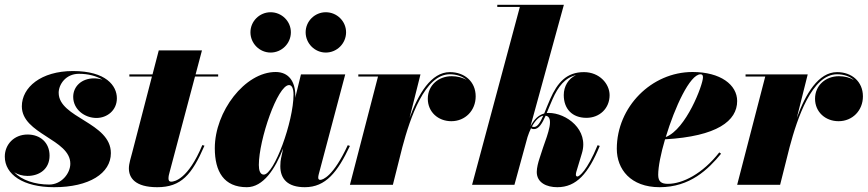

<svg xmlns="http://www.w3.org/2000/svg" viewBox="-20 -770 3616 800"><path d="M442 -132C442 -260 224.5 -278.5 224.5 -383.5C224.5 -417 253 -462.5 309 -462.5C349 -462.5 382 -453 407 -438C396 -441.5 384 -443.5 372 -443.5C319.5 -443.5 285 -409.5 285 -366.5C285 -314 332.5 -278.5 382 -278.5C425.5 -278.5 467 -309.5 467 -360.5C467 -412.5 422 -474 284 -474C151 -474 71 -406 71 -327C71 -211 273 -190 273 -88C273 -47 235.5 -1 185 -1C125.5 -1 70 -19.5 39 -52.5C54.5 -42.5 74 -37 94.5 -37C144.5 -37 186.5 -66 186.5 -121.5C186.5 -176 147.5 -209.5 95 -209.5C38.5 -209.5 0 -168 0 -117.5C0 -43 76.5 10 205.5 10C352 10 442 -48 442 -132Z M832 -163 823 -165.5C763.5 -22.5 706.5 -13 693 -13C686 -13 682 -17 682 -26.5C682 -35.5 684.5 -45 686.5 -52L792.5 -451H889V-460H795L821.5 -560H641.5L615.5 -460H519V-451H613L531 -135C526 -115 517 -89 517 -68.5C517 -29 543 10 635 10C735 10 779.5 -42 832 -163Z M1253.5 -635.5C1253.5 -589 1291.5 -551 1337.5 -551C1384 -551 1422 -589 1422 -635.5C1422 -681.5 1384 -719 1337.5 -719C1291.5 -719 1253.5 -681.5 1253.5 -635.5ZM1023.5 -635.5C1023.5 -589 1061.5 -551 1107.5 -551C1154 -551 1192 -589 1192 -635.5C1192 -681.5 1154 -719 1107.5 -719C1061.5 -719 1023.5 -681.5 1023.5 -635.5ZM1210.5 -371C1210.5 -431 1182.5 -470 1128.5 -470C1000.5 -470 875 -305.5 875 -152.5C875 -55 913 10 1008.5 10C1077 10 1127 -66.5 1160 -152L1151 -110C1149.5 -103 1148 -93 1148 -77.5C1148 -24.5 1178.5 10 1250 10C1337.5 10 1386.5 -53 1438 -162L1429 -165C1368.5 -34.5 1325 -20.5 1314 -20.5C1309 -20.5 1306 -24 1306 -29C1306 -33.5 1306.5 -38 1308 -43.5L1418.5 -460H1234L1210 -362C1210 -365.5 1210.5 -368.5 1210.5 -371ZM1203 -376C1203 -263 1122 -42.5 1079 -42.5C1064 -42.5 1058.5 -60 1058.5 -82.5C1058.5 -187.5 1136.5 -415.5 1184.5 -415.5C1195.5 -415.5 1203 -402.5 1203 -376Z M1555 -451 1438 0H1617L1656.5 -157C1688.5 -277.5 1750 -460.5 1854 -460.5C1882.5 -460.5 1907 -452 1924.5 -436.5C1907.5 -447 1885.5 -452.5 1862 -452.5C1807.5 -452.5 1762.5 -415 1762.5 -358.5C1762.5 -303.5 1805.5 -265 1860.5 -265C1918.5 -265 1962 -309.5 1962 -368.5C1962 -430.5 1915 -469.5 1854.5 -469.5C1776 -469.5 1722.5 -377.5 1686.5 -278.5L1732 -460H1473V-451Z M2479 -162 2470 -165C2426 -57.5 2393 -34.5 2386 -34.5C2381.5 -34.5 2379.5 -38 2379.5 -42C2379.5 -44 2380 -49.5 2381 -53L2404.5 -131C2435 -230 2339.5 -299.5 2266 -299.5C2263.5 -299.5 2260.5 -299 2258 -299C2265.5 -316.5 2273 -336 2282 -356C2305.5 -409.5 2334 -446 2380 -457C2348 -442.5 2329 -410 2329 -374C2329 -316 2364.5 -279 2423.5 -279C2478.5 -279 2520 -318.5 2520 -373.5C2520 -420.5 2478 -469.5 2413 -469.5C2340.5 -469.5 2302.5 -425.5 2272.5 -357.5C2263 -336.5 2255 -315 2247.5 -297C2224.5 -291 2206 -273.5 2190.5 -244.5L2329.5 -750H2052V-741H2146L1947 0H2123.5L2178 -199C2182.5 -212.5 2187 -224.5 2192.5 -235.5C2196 -233 2199.5 -232 2205 -232C2225 -232 2239 -255.5 2253.5 -288C2290 -282.5 2263.5 -213.5 2242.5 -154.5L2228 -110C2222.5 -93.5 2216.5 -71 2216.5 -53.5C2216.5 -8.5 2258 10 2302 10C2382 10 2431.5 -47 2479 -162ZM2205 -241C2201.5 -241 2199 -241.5 2196.5 -243C2211 -269.5 2228.5 -285.5 2243.5 -288C2231.5 -260.5 2220 -241 2205 -241Z M2722.5 -41.5C2722.5 -75.5 2733.5 -130.5 2751 -189.5C2968.5 -202 3051.5 -266.5 3051.5 -349C3051.5 -416.5 2982.5 -470 2865.5 -470C2695 -470 2550 -325 2550 -150C2550 -65 2607.5 10 2728.5 10C2855 10 2930.5 -64 2984.5 -129.5L2977 -135C2907.5 -46 2824 -4 2763 -4C2736.5 -4 2722.5 -12.5 2722.5 -41.5ZM2899 -460.5C2907 -460.5 2909 -455.5 2909 -447.5C2909 -416.5 2838.5 -231 2754 -199C2791.5 -322.5 2854.5 -460.5 2899 -460.5Z M3168.5 -451 3051.5 0H3230.5L3270 -157C3302 -277.5 3363.5 -460.5 3467.5 -460.5C3496 -460.5 3520.5 -452 3538 -436.5C3521 -447 3499 -452.5 3475.5 -452.5C3421 -452.5 3376 -415 3376 -358.5C3376 -303.5 3419 -265 3474 -265C3532 -265 3575.5 -309.5 3575.5 -368.5C3575.5 -430.5 3528.5 -469.5 3468 -469.5C3389.5 -469.5 3336 -377.5 3300 -278.5L3345.5 -460H3086.5V-451Z"/></svg>

Font: Bodoni* 24pt Fatface
Style: Italic
Weight: 900
Italic angle: -13°
Version: Version 2.3